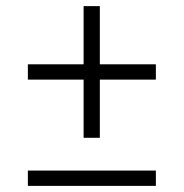

<svg xmlns="http://www.w3.org/2000/svg" viewBox="-20 -613 600 627"><path d="M253 -593H306V-163H253ZM489 -403V-353H71V-403ZM489 -56V-6H71V-56Z"/></svg>

Font: Roboto Serif ExtraLight
Style: Regular
Weight: 250
Version: Version 1.007